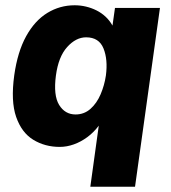

<svg xmlns="http://www.w3.org/2000/svg" viewBox="-20 -547 648 728"><path d="M322.5 161 354.5 -70.5Q335.5 -45 311 -27Q286.5 -9 259.8 0.5Q233 10 206.5 10Q150.5 10 106.2 -17Q62 -44 41.2 -103.8Q20.5 -163.5 34 -261.5Q46.5 -350.5 79.2 -409.8Q112 -469 159.5 -498Q207 -527 263 -527Q285 -527 306 -522Q327 -517 346 -507.5Q365 -498 380.5 -483.5Q396 -469 406.5 -450L416 -517H586.5L492 161ZM266.5 -113Q299 -113 323 -134.2Q347 -155.5 361.5 -189.5Q376 -223.5 381.5 -260.5Q389.5 -321 372.5 -363.2Q355.5 -405.5 306.5 -405.5Q268 -405.5 234.8 -368.8Q201.5 -332 192 -260.5Q182 -185.5 204.2 -149.2Q226.5 -113 266.5 -113Z"/></svg>

Font: Public Sans Thin ExtraBold
Style: Italic
Weight: 800
Italic angle: -8°
Version: Version 2.001